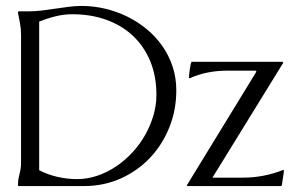

<svg xmlns="http://www.w3.org/2000/svg" viewBox="-20 -626 988 646"><path d="M43.9 0Q42.5 0 40.5 -1V-3.9Q40.5 -21.5 45.7 -40.5Q50.8 -59.6 50.8 -78.6V-509.3Q50.8 -528.8 47.4 -546.6Q43.9 -564.5 40.5 -583V-586.4L43.9 -587.9H77.6Q100.1 -587.9 122.1 -590.8Q144 -593.8 166.3 -596.9Q188.5 -600.1 210.4 -603Q232.4 -606 254.9 -606Q294.9 -606 334 -596.7Q373 -587.4 408.4 -570.1Q443.8 -552.7 474.1 -527.6Q504.4 -502.4 526.4 -470.9Q548.3 -439.5 560.8 -401.9Q573.2 -364.3 573.2 -321.8Q573.2 -255.9 549.8 -197.5Q526.4 -139.2 484.9 -95.2Q443.4 -51.3 386.5 -25.6Q329.6 0 262.7 0ZM111.8 -53.2Q141.6 -38.1 173.8 -30.8Q206.1 -23.4 239.3 -23.4Q274.4 -23.4 307.9 -34.9Q341.3 -46.4 371.1 -66.4Q400.9 -86.4 425.8 -113.5Q450.7 -140.6 468.5 -172.1Q486.3 -203.6 496.3 -238Q506.3 -272.5 506.3 -306.6Q506.3 -370.1 485.4 -420.4Q464.4 -470.7 426.8 -505.9Q389.2 -541 337.2 -559.6Q285.2 -578.1 223.1 -578.1Q194.3 -578.1 166.3 -571Q138.2 -564 111.8 -553.2ZM615.7 -363.8Q615.7 -367.2 616.5 -376Q617.2 -384.8 618.7 -394Q620.1 -403.3 621.8 -410.6Q623.5 -418 625.5 -418H930.2L932.1 -416.5L932.6 -414.1L694.8 -28.3H797.4Q867.7 -28.3 932.6 -54.2L934.6 -52.7L935.5 -50.8L928.2 -2L925.8 0H611.3L608.9 -1V-2.9L842.3 -384.3V-386.2L839.8 -388.2H742.7Q710.4 -388.2 679.2 -382.1Q647.9 -376 618.7 -362.8Z"/></svg>

Font: CAT Linz
Style: Regular
Weight: 400
Designer: Peter Wiegel
Foundry: Peter Wiegel
Version: Version 1.08